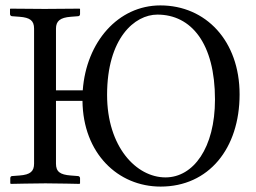

<svg xmlns="http://www.w3.org/2000/svg" viewBox="-20 -678 945 710"><path d="M866 -329C866 -527 741 -658 573 -658C417 -658 299 -523 286 -344H187V-572C187 -600 202 -613 242 -616L268 -618C273 -618 276 -621 276 -626V-645L274 -646C274 -646 181 -645 145 -645C106 -645 19 -646 19 -646L17 -645V-626C17 -621 21 -618 25 -618L52 -616C91 -613 106 -602 106 -572V-73C106 -45 93 -32 52 -29L25 -27C21 -27 18 -24 18 -19V0L20 2C20 2 113 0 148 0C188 0 274 2 274 2L276 0V-19C276 -24 272 -27 268 -27L242 -29C202 -32 187 -43 187 -73V-305H285C287 -111 416 12 574 12C752 12 866 -129 866 -329ZM562 -624C687 -624 775 -518 775 -310C775 -131 695 -22 592 -22C484 -22 376 -135 376 -327C376 -537 478 -624 562 -624Z"/></svg>

Font: Linux Libertine O C
Style: Regular
Weight: 400
Designer: Philipp H. Poll
Foundry: Philipp H. Poll
Version: Version 4.0.3